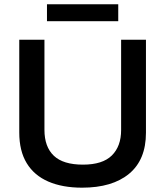

<svg xmlns="http://www.w3.org/2000/svg" viewBox="-20 -859 764 889"><path d="M360 10Q269.2 10 203.8 -18.3Q138.3 -46.7 103.8 -103.3Q69.2 -160 69.2 -245.8V-675H185.8V-257.5Q185.8 -179.2 229.2 -137.9Q272.5 -96.7 364.2 -96.7Q455 -96.7 497.9 -139.2Q540.8 -181.7 540.8 -256.7V-675H655.8V-244.2Q655.8 -119.2 577.9 -54.6Q500 10 360 10ZM197.5 -760.8V-839.2H527.5V-760.8Z"/></svg>

Font: Funnel Display Medium
Style: Regular
Weight: 500
Designer: NORD ID, Kristian Moeller
Foundry: Dicotype
Version: Version 1.000